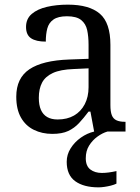

<svg xmlns="http://www.w3.org/2000/svg" viewBox="-20 -566 603 826"><path d="M205 10Q161 10 125.5 -7.5Q90 -25 70 -60.5Q50 -96 50 -150Q50 -230 106.5 -268Q163 -306 278 -310L361 -313V-373Q361 -409 355 -436.5Q349 -464 329 -480Q309 -496 268 -496Q230 -496 210 -482Q190 -468 183.5 -443.5Q177 -419 177 -387Q135 -387 113.5 -401.5Q92 -416 92 -450Q92 -485 116.5 -506Q141 -527 182 -536.5Q223 -546 272 -546Q364 -546 409.5 -507Q455 -468 455 -373V-114Q455 -86 461 -70.5Q467 -55 481 -48.5Q495 -42 517 -42H520V0H385L369 -86H361Q340 -58 320 -36.5Q300 -15 273.5 -2.5Q247 10 205 10ZM228 -52Q269 -52 298.5 -69Q328 -86 344.5 -117.5Q361 -149 361 -191V-272L297 -269Q240 -267 207.5 -252Q175 -237 161 -210.5Q147 -184 147 -145Q147 -114 156 -93.5Q165 -73 183 -62.5Q201 -52 228 -52ZM404 240Q340 240 303.5 213.5Q267 187 267 130Q267 99 284 72Q301 45 328 26Q355 7 385 0H442Q421 6 399.5 21.5Q378 37 363.5 60Q349 83 349 115Q349 148 368.5 163Q388 178 418 178Q432 178 447.5 176Q463 174 481 170V224Q471 229 457 232.5Q443 236 429 238Q415 240 404 240Z"/></svg>

Font: Noto Serif Malayalam
Style: Regular
Weight: 400
Designer: Indian type Foundry, Jelle Bosma, Monotype Design Team
Foundry: Monotype Imaging Inc.
Version: Version 2.103